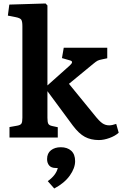

<svg xmlns="http://www.w3.org/2000/svg" viewBox="-20 -786 698 1097"><path d="M644 -78.1 658.2 -27.8Q638.2 -9.3 605.7 2.4Q573.2 14.2 544.9 14.2Q499 14.2 464.8 -4.2Q430.7 -22.5 396 -68.8L251 -265.1V-112.8Q251 -87.9 256.1 -78.6Q261.2 -69.3 278.8 -65.9L310.1 -59.1V0H34.2V-60.1L78.1 -67.9Q97.2 -71.3 102.5 -80.1Q107.9 -88.9 107.9 -112.8V-636.2Q107.9 -664.1 101.3 -673.6Q94.7 -683.1 69.8 -688L24.9 -696.8L33.2 -759.8L240.2 -766.1L251 -754.9V-297.9L377.9 -411.1Q404.3 -434.6 379.9 -440.9L334 -454.1L344.2 -513.2H592.8V-453.1L563 -446.8Q545.4 -443.4 537.1 -439Q528.8 -434.6 512.2 -420.9L374 -307.1L521 -127Q546.9 -94.2 564.5 -82Q582 -69.8 604 -69.8Q620.1 -69.8 644 -78.1ZM327.1 55.2Q364.7 55.2 387 75.4Q409.2 95.7 409.2 134.8Q409.2 174.3 378.9 217Q348.6 259.8 290 291L252.9 249Q300.8 214.8 310.1 173.8H298.8Q273.4 173.8 261.2 159.7Q249 145.5 249 123Q249 89.8 271.2 72.5Q293.5 55.2 327.1 55.2Z"/></svg>

Font: Literata Book
Style: Bold
Weight: 700
Designer: Latin by Veronika Burian and Jose Scaglione. Greek by Irene Vlachou. Cyrillic by Vera Evstafieva
Foundry: TypeTogether
Version: Version 2.003;PS 002.003;hotconv 1.0.88;makeotf.lib2.5.64775